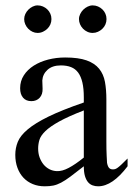

<svg xmlns="http://www.w3.org/2000/svg" viewBox="-20 -669 484 698"><path d="M443.8 -64.5Q388.7 8.3 336.9 8.3Q326.2 8.3 316.7 4.9Q307.1 1.5 300 -6.8Q293 -15.1 288.8 -29.1Q284.7 -43 284.7 -64.5Q255.4 -41.5 236.1 -27.1Q216.8 -12.7 201.9 -4.9Q187 2.9 173.6 5.6Q160.2 8.3 142.6 8.3Q118.7 8.3 99.1 0.2Q79.6 -7.8 65.4 -22.7Q51.3 -37.6 43.5 -58.8Q35.6 -80.1 35.6 -106Q35.6 -130.9 44.7 -153.3Q53.7 -175.8 80.6 -198.5Q107.4 -221.2 156.2 -245.1Q205.1 -269 284.7 -296.4V-314.9Q284.7 -347.2 279.5 -369.1Q274.4 -391.1 264.2 -405Q253.9 -418.9 238.3 -425Q222.7 -431.2 201.2 -431.2Q170.4 -431.2 152.8 -415.3Q135.3 -399.4 133.8 -376.5L134.8 -347.2Q135.7 -326.2 124.3 -313.7Q112.8 -301.3 94.2 -301.3Q74.7 -301.3 64 -313.7Q53.2 -326.2 53.2 -348.1Q53.2 -374.5 66.7 -395.3Q80.1 -416 102.8 -430.4Q125.5 -444.8 155 -452.4Q184.6 -460 216.8 -460Q265.1 -460 294.7 -449.5Q324.2 -439 340.3 -419.2Q356.4 -399.4 361.6 -371.1Q366.7 -342.8 366.7 -307.6V-155.3Q366.7 -124 367.7 -104Q368.7 -84 369.1 -77.1Q371.6 -64 376.5 -58.6Q381.3 -53.2 390.6 -53.2Q395 -53.2 398.9 -54.4Q402.8 -55.7 408.2 -59.6Q413.6 -63.5 421.9 -71.3Q430.2 -79.1 443.8 -92.8ZM284.7 -267.6Q228 -245.6 195.1 -227.3Q162.1 -209 145 -192.4Q127.9 -175.8 123.3 -160.4Q118.7 -145 118.7 -128.9Q118.7 -111.3 124 -96.7Q129.4 -82 138.4 -71Q147.5 -60.1 159.9 -53.7Q172.4 -47.4 186.5 -46.9Q205.6 -45.9 229.7 -58.6Q253.9 -71.3 284.7 -96.2ZM167 -599.6Q167 -589.4 163.1 -580.3Q159.2 -571.3 152.1 -564.5Q145 -557.6 136 -553.5Q127 -549.3 116.7 -549.3Q106.9 -549.3 98.1 -553.5Q89.4 -557.6 82.5 -564.7Q75.7 -571.8 71.8 -580.8Q67.9 -589.8 67.9 -599.6Q67.9 -608.9 72 -617.9Q76.2 -627 83 -633.8Q89.8 -640.6 98.6 -645Q107.4 -649.4 116.7 -649.4Q127 -649.4 136 -645.5Q145 -641.6 152.1 -634.8Q159.2 -627.9 163.1 -618.9Q167 -609.9 167 -599.6ZM367.2 -599.6Q367.2 -589.4 363.3 -580.3Q359.4 -571.3 352.3 -564.5Q345.2 -557.6 336.2 -553.5Q327.1 -549.3 316.9 -549.3Q306.6 -549.3 297.6 -553.5Q288.6 -557.6 281.7 -564.7Q274.9 -571.8 271 -580.8Q267.1 -589.8 267.1 -599.6Q267.1 -608.9 271.5 -617.9Q275.9 -627 282.7 -633.8Q289.6 -640.6 298.6 -645Q307.6 -649.4 316.9 -649.4Q327.1 -649.4 336.2 -645.5Q345.2 -641.6 352.3 -634.8Q359.4 -627.9 363.3 -618.9Q367.2 -609.9 367.2 -599.6Z"/></svg>

Font: Doulos SIL Compact
Style: Regular
Weight: 400
Designer: Walt Agee, Victor Gaultney, Peter Martin, Debbi Hosken
Foundry: SIL International
Version: Version 4.110; 2011; Maintenance release ; LnSpcTght